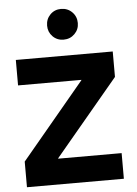

<svg xmlns="http://www.w3.org/2000/svg" viewBox="-62 -1004 753 1052"><g transform="rotate(-5 314.5 -478.5)"><path d="M43 -141 391 -558V-560H43V-700H576V-560L227 -143V-141H576V0H43ZM230 -872Q230 -908 254 -932.5Q278 -957 314 -957Q350 -957 374.5 -932.5Q399 -908 399 -872Q399 -837 374.5 -812.5Q350 -788 314 -788Q278 -788 254 -812.5Q230 -837 230 -872Z"/></g></svg>

Font: Be Vietnam ExtraBold
Style: Regular
Weight: 800
Designer: Gabriel Lam
Foundry: TypeRant
Version: Version 4.000